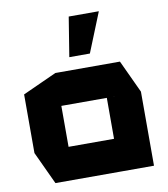

<svg xmlns="http://www.w3.org/2000/svg" viewBox="-86 -846 806 919"><g transform="rotate(-10 317.5 -387.0)"><path d="M201 -359V-519H514L588 -360V-359ZM109 0 35 -159V-160H422V0ZM35 -160V-444L200 -519H201V-160ZM422 0V-359H588V0ZM279 -582 310 -774H456V-773L379 -582Z"/></g></svg>

Font: Foldit
Style: Bold
Weight: 700
Version: Version 1.003